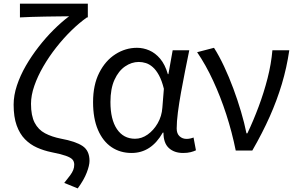

<svg xmlns="http://www.w3.org/2000/svg" viewBox="-20 -816 1610 1041"><path d="M401.4 205.5 328.3 175.7Q348 151.3 360 135.1Q372 118.9 377.2 105.3Q382.5 91.7 382.5 76.7Q382.5 59.9 372.9 49Q363.3 38 336.6 28.6Q310 19.2 258.4 9Q217.6 0.6 180.7 -15.8Q143.8 -32.2 115.4 -61.1Q86.9 -90.1 70.4 -136Q53.9 -181.9 53.9 -248.6Q53.9 -298.8 71.7 -352.5Q89.5 -406.2 120.1 -459.4Q150.8 -512.5 189.6 -562.3Q228.4 -612.2 270.9 -654.5Q313.4 -696.8 354.5 -727.7Q330.8 -727.3 296.8 -727.1Q262.8 -726.9 224.6 -726.1Q186.4 -725.2 150.9 -724.3Q115.3 -723.4 88.1 -721.6V-796H456.2V-721.6H451.4Q409.6 -692.2 366.8 -650.3Q324 -608.4 284.8 -558.6Q245.6 -508.8 214.8 -455.6Q184 -402.5 166.1 -350.7Q148.1 -298.9 148.1 -253.1Q148.1 -189 167.8 -150.8Q187.6 -112.6 224.3 -93.3Q261 -73.9 310.8 -64.1Q389.9 -49.6 427.6 -24.4Q465.3 0.7 465.3 56.2Q465.3 80.9 450.2 120.1Q435.2 159.2 401.4 205.5Z M693.5 13.4Q631.8 13.4 584.9 -18.1Q537.9 -49.7 511.3 -111.5Q484.6 -173.3 484.6 -262.3Q484.6 -355.7 518 -421.4Q551.3 -487.2 605.8 -522Q660.2 -556.8 722.6 -556.8Q757 -556.8 789.6 -542.7Q822.1 -528.7 848.6 -497.4Q875 -466 890 -414.2H893.1L916.2 -543.4H1006.2Q995.2 -489.9 983.5 -431.1Q971.7 -372.4 961.4 -314.9Q951.1 -257.4 944.5 -206.8Q938 -156.3 938 -119.2Q938 -91.6 953.5 -77.3Q969 -62.9 991.7 -62.9Q1001 -62.9 1011.1 -65Q1021.2 -67.1 1029.3 -70.5L1042.4 -1.1Q1031.3 4.4 1014 8.9Q996.8 13.4 972.7 13.4Q924.6 13.4 895.4 -13.5Q866.2 -40.4 866.3 -96.9H862.5Q799.8 13.4 693.5 13.4ZM712.1 -63.7Q748.3 -63.7 780.5 -86.5Q812.8 -109.3 835 -147.7Q857.1 -186.1 860.3 -232.1L868.5 -334.6Q857.5 -379.2 842 -407.7Q826.5 -436.2 808.3 -452.1Q790.1 -468.1 770.7 -474.1Q751.3 -480.1 732.5 -480.1Q693.2 -480.1 657.9 -455.7Q622.6 -431.4 600.7 -383.3Q578.8 -335.1 578.8 -263Q578.8 -168 614.2 -115.8Q649.7 -63.7 712.1 -63.7Z M1258.1 0Q1237.9 -99.9 1206.8 -195.8Q1175.7 -291.6 1135.8 -377.8Q1096 -464 1048.8 -533L1140.3 -556.8Q1168.4 -512.7 1195 -455.8Q1221.7 -398.9 1245 -336.2Q1268.3 -273.4 1286.7 -211.1Q1305.2 -148.8 1316.3 -93.2H1321.3Q1354.4 -162.9 1382.7 -238.9Q1411.1 -314.8 1430.9 -392.5Q1450.7 -470.2 1456.9 -543.4H1548.5Q1534.5 -448.5 1508.1 -360.3Q1481.7 -272.1 1442.6 -184.2Q1403.5 -96.2 1348.1 0Z"/></svg>

Font: Noto Sans SC Thin
Style: Regular
Weight: 100
Designer: Ryoko NISHIZUKA 西塚涼子 (kana, bopomofo & ideographs); Paul D. Hunt (Latin, Greek & Cyrillic); Sandoll Communications 산돌커뮤니
Foundry: Adobe
Version: Version 2.004-H2;hotconv 1.0.118;makeotfexe 2.5.65603